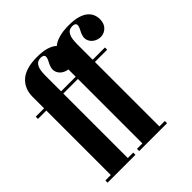

<svg xmlns="http://www.w3.org/2000/svg" viewBox="-191 -840 975 975"><g transform="rotate(-45 297.0 -352.5)"><path d="M66 -577Q66 -636 105 -670.5Q144 -705 225 -705Q264 -705 290 -697.5Q316 -690 331.5 -677Q347 -664 353.5 -648Q360 -632 360 -615Q360 -584 343 -566.5Q326 -549 302.5 -547.5Q279 -546 258 -561Q241 -574 236.5 -594Q232 -614 249 -645Q260 -666 258.5 -675Q257 -684 249.5 -686.5Q242 -689 236 -689Q212 -689 202 -673.5Q192 -658 190 -639Q188 -620 188 -608V0H66ZM27 0V-16H66V0ZM188 0V-16H227V0ZM188 -479V-495H276V-479ZM6 -479V-495H66V-479ZM293 -577Q293 -636 332 -670.5Q371 -705 452 -705Q491 -705 517 -697.5Q543 -690 558.5 -677Q574 -664 580.5 -648Q587 -632 587 -615Q587 -584 570 -566.5Q553 -549 529.5 -547.5Q506 -546 485 -561Q468 -574 463.5 -594Q459 -614 476 -645Q487 -666 485.5 -675Q484 -684 476.5 -686.5Q469 -689 463 -689Q439 -689 429 -673.5Q419 -658 417 -639Q415 -620 415 -608V0H293ZM254 0V-16H293V0ZM415 0V-16H454V0ZM415 -479V-495H503V-479ZM233 -479V-495H293V-479Z"/></g></svg>

Font: Emberly Black
Style: Regular
Weight: 900
Designer: Rajesh Rajput
Foundry: Rajesh Rajput
Version: Version 1.000